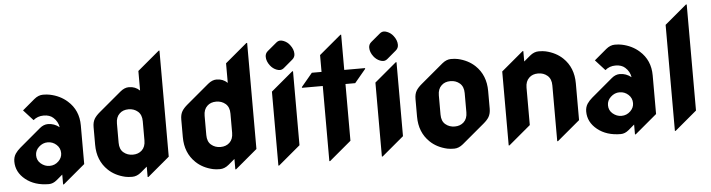

<svg xmlns="http://www.w3.org/2000/svg" viewBox="-47 -966 4420 1193"><g transform="rotate(-5 2162.5 -369.0)"><path d="M152.8 -175.3Q152.8 -143.6 176.3 -123.5Q201.2 -102.5 231 -102.5Q263.7 -102.5 287.1 -125.5Q309.1 -147 309.1 -175.3Q309.1 -207 286.1 -228Q262.7 -249.5 231 -249.5Q200.2 -249.5 175.8 -226.6Q152.8 -205.1 152.8 -175.3ZM309.1 19.5H304.2V-42L266.6 -10.3Q242.7 9.8 216.8 9.8Q128.4 9.8 71.5 -36.1Q14.6 -82 14.6 -148.4Q14.6 -175.8 28.3 -196.8Q40.5 -214.8 59.6 -231L191.9 -342.3Q215.8 -362.3 242.7 -362.3Q281.7 -362.3 314 -336.4Q308.6 -372.1 280.3 -397.5Q258.3 -417.5 220.7 -417.5Q183.1 -417.5 156.2 -394.5L96.2 -460.4L172.9 -524.9Q199.2 -546.9 228 -546.9Q253.4 -546.9 271 -543Q334.5 -529.8 378.9 -490.2Q445.8 -431.2 445.8 -336.4V-95.2Z M808.6 -147.5Q831.5 -168.9 831.5 -208.5V-328.6Q831.5 -368.7 807.6 -389.6Q783.7 -410.2 749.5 -410.2Q714.4 -410.2 693.4 -389.6Q670.4 -368.2 670.4 -328.6V-208.5Q670.4 -167.5 694.3 -147.5Q718.3 -127 752.4 -127Q786.6 -127 808.6 -147.5ZM836.4 19.5H831.5V-45.4L792 -12.2Q765.6 9.8 736.8 9.8Q711.4 9.8 693.8 5.9Q629.4 -8.8 587.9 -48.8Q523.9 -109.9 523.9 -208.5V-318.4Q523.9 -349.6 536.1 -370.1Q546.9 -388.2 570.8 -408.2L710 -524.9Q736.3 -546.9 763.7 -546.9Q803.7 -546.9 831.5 -520V-642.1L968.3 -756.8H973.1V-95.2Z M1355.5 -147.5Q1378.4 -168.9 1378.4 -208.5V-328.6Q1378.4 -368.7 1354.5 -389.6Q1330.6 -410.2 1296.4 -410.2Q1261.2 -410.2 1240.2 -389.6Q1217.3 -368.2 1217.3 -328.6V-208.5Q1217.3 -167.5 1241.2 -147.5Q1265.1 -127 1299.3 -127Q1333.5 -127 1355.5 -147.5ZM1383.3 19.5H1378.4V-45.4L1338.9 -12.2Q1312.5 9.8 1283.7 9.8Q1258.3 9.8 1240.7 5.9Q1176.3 -8.8 1134.8 -48.8Q1070.8 -109.9 1070.8 -208.5V-318.4Q1070.8 -349.6 1083 -370.1Q1093.8 -388.2 1117.7 -408.2L1256.8 -524.9Q1283.2 -546.9 1310.5 -546.9Q1350.6 -546.9 1378.4 -520V-642.1L1515.1 -756.8H1520V-95.2Z M1708.5 -571.3Q1699.2 -571.3 1687.5 -575.7Q1664.6 -584.5 1648.4 -605.5Q1627.4 -632.8 1627.4 -661.1Q1627.4 -682.1 1644 -695.8L1700.7 -743.2Q1712.9 -753.4 1726.1 -753.4Q1735.4 -753.4 1746.6 -749Q1770.5 -739.7 1785.6 -719.2Q1806.6 -691.9 1806.6 -663.6Q1806.6 -642.6 1790 -628.9L1733.9 -581.5Q1721.7 -571.3 1708.5 -571.3ZM1647 19.5V-441.9L1783.7 -556.6H1788.6V-95.2L1651.9 19.5Z M1964.8 19.5V-449.2H1835V-454.1L1904.3 -537.1H1964.8V-642.1L2101.6 -756.8H2106.4V-537.1H2236.3V-532.2L2167 -449.2H2106.4V-95.2L1969.7 19.5Z M2354 -571.3Q2344.7 -571.3 2333 -575.7Q2310.1 -584.5 2293.9 -605.5Q2272.9 -632.8 2272.9 -661.1Q2272.9 -682.1 2289.6 -695.8L2346.2 -743.2Q2358.4 -753.4 2371.6 -753.4Q2380.9 -753.4 2392.1 -749Q2416 -739.7 2431.2 -719.2Q2452.1 -691.9 2452.1 -663.6Q2452.1 -642.6 2435.5 -628.9L2379.4 -581.5Q2367.2 -571.3 2354 -571.3ZM2292.5 19.5V-441.9L2429.2 -556.6H2434.1V-95.2L2297.4 19.5Z M2744.6 9.8Q2719.2 9.8 2701.7 5.9Q2637.2 -8.8 2595.7 -48.8Q2531.7 -109.9 2531.7 -208.5V-318.4Q2531.7 -349.6 2543.9 -370.1Q2554.7 -388.2 2578.6 -408.2L2717.8 -524.9Q2744.6 -546.9 2772.9 -546.9Q2798.3 -546.9 2815.9 -543Q2879.9 -528.3 2921.9 -488.3Q2985.8 -427.2 2985.8 -328.6V-218.8Q2985.8 -188 2973.6 -167Q2963.4 -149.4 2939 -128.9L2799.8 -12.2Q2772.9 9.8 2744.6 9.8ZM2816.4 -147.5Q2839.4 -168.9 2839.4 -208.5V-328.6Q2839.4 -368.7 2815.4 -389.6Q2791.5 -410.2 2757.3 -410.2Q2722.2 -410.2 2701.2 -389.6Q2678.2 -368.2 2678.2 -328.6V-208.5Q2678.2 -167.5 2702.1 -147.5Q2726.1 -127 2760.3 -127Q2794.4 -127 2816.4 -147.5Z M3083.5 19.5V-441.9L3220.2 -556.6H3225.1V-491.7L3264.6 -524.9Q3291 -546.9 3319.8 -546.9Q3345.2 -546.9 3362.8 -543Q3426.8 -528.3 3468.8 -488.3Q3532.7 -427.2 3532.7 -328.6V-99.1L3391.1 19.5H3386.2V-328.6Q3386.2 -368.7 3362.3 -389.6Q3338.4 -410.2 3304.2 -410.2Q3269 -410.2 3248 -389.6Q3225.1 -368.2 3225.1 -328.6V-95.2L3088.4 19.5Z M3719.7 -175.3Q3719.7 -143.6 3743.2 -123.5Q3768.1 -102.5 3797.9 -102.5Q3830.6 -102.5 3854 -125.5Q3876 -147 3876 -175.3Q3876 -207 3853 -228Q3829.6 -249.5 3797.9 -249.5Q3767.1 -249.5 3742.7 -226.6Q3719.7 -205.1 3719.7 -175.3ZM3876 19.5H3871.1V-42L3833.5 -10.3Q3809.6 9.8 3783.7 9.8Q3695.3 9.8 3638.4 -36.1Q3581.5 -82 3581.5 -148.4Q3581.5 -175.8 3595.2 -196.8Q3607.4 -214.8 3626.5 -231L3758.8 -342.3Q3782.7 -362.3 3809.6 -362.3Q3848.6 -362.3 3880.9 -336.4Q3875.5 -372.1 3847.2 -397.5Q3825.2 -417.5 3787.6 -417.5Q3750 -417.5 3723.1 -394.5L3663.1 -460.4L3739.7 -524.9Q3766.1 -546.9 3794.9 -546.9Q3820.3 -546.9 3837.9 -543Q3901.4 -529.8 3945.8 -490.2Q4012.7 -431.2 4012.7 -336.4V-95.2Z M4120.1 19.5V-642.1L4256.8 -756.8H4261.7V-95.2L4125 19.5Z"/></g></svg>

Font: Gothica
Style: Bold
Weight: 700
Designer: Wojciech Kalinowski "wmk69" (wmk69@o2.pl)
Foundry: Wojciech Kalinowski "wmk69" (wmk69@o2.pl)
Version: Version 2.1.0; 2021-05-14